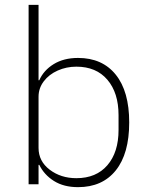

<svg xmlns="http://www.w3.org/2000/svg" viewBox="-20 -760 610 792"><path d="M142 -80H139V0H98V-740H139V-429H142Q160 -470 201.5 -495.5Q243 -521 302 -521Q402 -521 457.5 -452Q513 -383 513 -255Q513 -126 457.5 -57Q402 12 302 12Q243 12 202.5 -13.5Q162 -39 142 -80ZM469 -224V-285Q469 -377 423 -431Q377 -485 295 -485Q254 -485 218 -469Q182 -453 160.5 -424.5Q139 -396 139 -361V-150Q139 -95 185 -60Q231 -25 295 -25Q377 -25 423 -78.5Q469 -132 469 -224Z"/></svg>

Font: Anuphan ExtraLight
Style: Regular
Weight: 200
Designer: Cadson Demak
Version: Version 3.001